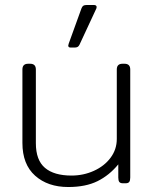

<svg xmlns="http://www.w3.org/2000/svg" viewBox="-20 -736 618 771"><path d="M254 -553 256 -561 307 -702Q310 -710 314.5 -713Q319 -716 329 -716H356Q368 -716 368 -708Q368 -703 366 -700L299 -556Q296 -550 291.5 -547.5Q287 -545 279 -545H264Q254 -545 254 -553ZM70 -162V-457Q70 -480 93 -480H101Q124 -480 124 -457V-161Q124 -93 160.5 -62Q197 -31 267 -31Q315 -31 357 -50Q399 -69 424 -102.5Q449 -136 449 -178V-457Q449 -480 472 -480H480Q503 -480 503 -457V-23Q503 -11 499 -5.5Q495 0 484 0H474Q463 0 459 -5.5Q455 -11 455 -23V-76Q419 -32 371.5 -8.5Q324 15 254 15Q172 15 121 -30.5Q70 -76 70 -162Z"/></svg>

Font: Mitr ExtraLight
Style: Regular
Weight: 250
Designer: Thanarat Vachiruckul
Foundry: Cadson Demak Co.,Ltd.
Version: Version 1.000